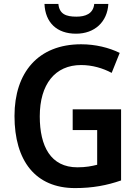

<svg xmlns="http://www.w3.org/2000/svg" viewBox="-20 -950 706 980"><path d="M533 -930H461C456 -879 415 -865 370 -865C317 -865 283 -878 278 -930H207C211 -835 270 -778 368 -778C464 -778 528 -839 533 -930ZM351 -392V-286H476V-109C448 -102 418 -96 375 -96C239 -96 183 -203 183 -356C183 -520 261 -618 394 -618C451 -618 505 -602 550 -578L591 -680C536 -707 467 -724 394 -724C175 -724 54 -580 54 -358C54 -129 161 10 363 10C453 10 526 -4 598 -29V-392Z"/></svg>

Font: Noto Sans Armenian SemiCondensed SemiBold
Style: Regular
Weight: 600
Width: 4
Designer: Monotype Design Team
Foundry: Monotype Imaging Inc.
Version: Version 2.008